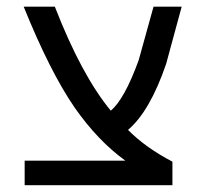

<svg xmlns="http://www.w3.org/2000/svg" viewBox="-20 -544 592 566"><path d="M349.6 -70.3Q268.6 -128.9 200.2 -226.6Q127 -333 49.8 -524.4H141.6Q220.7 -321.3 306.6 -217.8Q346.7 -251 388.7 -366.2L432.6 -524.4H515.6L469.7 -355.5Q421.9 -215.8 357.4 -161.1Q408.2 -109.4 488.3 -67.4V2H52.7V-70.3Z"/></svg>

Font: irohakakuC Regular
Style: Regular
Weight: 400
Designer: [Source Han Sans]
Ryoko NISHIZUKA Ë•øÂ°öÊ∂ºÂ≠ê (kana & ideographs); Paul D. Hunt (Latin, Greek & Cyrillic); Wenlong ZHAN
Version: Version 1.001.20160904